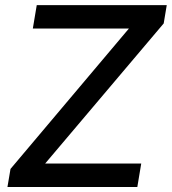

<svg xmlns="http://www.w3.org/2000/svg" viewBox="-20 -748 687 768"><path d="M9.8 0 22 -72.3 495.6 -633.8H111.3L127 -727.5H647L634.8 -654.3L160.6 -93.8H544.9L529.3 0Z"/></svg>

Font: Inter 24pt Medium
Style: Italic
Weight: 500
Italic angle: -9.3988°
Designer: Rasmus Andersson
Foundry: rsms
Version: Version 4.001;git-66647c0bb